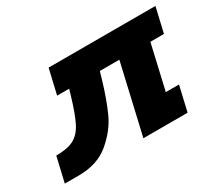

<svg xmlns="http://www.w3.org/2000/svg" viewBox="-100 -701 1005 895"><g transform="rotate(-30 402.5 -253.0)"><path d="M429 -373 417 -332Q391 -244 361 -177Q331 -110 266.5 -55Q202 0 100 0H25L56 -133Q117 -133 151 -151Q185 -169 207 -212Q229 -255 255 -343L264 -373H199L230 -506H805L774 -373H701L646 -134H717L686 0H448L534 -373Z"/></g></svg>

Font: Arvo
Style: Bold Italic
Weight: 700
Italic angle: -13°
Designer: Anton Koovit (Cyrillic Expansion: Cyreal)
Foundry: Anton Koovit, Yassin Baggar
Version: Version 3.000